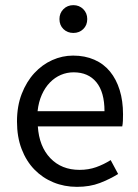

<svg xmlns="http://www.w3.org/2000/svg" viewBox="-20 -714 536 746"><path d="M279 12Q230 12 187.5 -5.5Q145 -23 113.5 -55.5Q82 -88 64 -135Q46 -182 46 -242Q46 -302 64.5 -349.5Q83 -397 113.5 -430Q144 -463 183 -480.5Q222 -498 264 -498Q310 -498 346.5 -482Q383 -466 407.5 -436Q432 -406 445 -364Q458 -322 458 -270Q458 -257 457.5 -244.5Q457 -232 455 -223H127Q132 -145 175.5 -99.5Q219 -54 289 -54Q324 -54 353.5 -64.5Q383 -75 410 -92L439 -38Q407 -18 368 -3Q329 12 279 12ZM126 -282H386Q386 -356 354.5 -394.5Q323 -433 266 -433Q240 -433 216.5 -423Q193 -413 174 -393.5Q155 -374 142.5 -346Q130 -318 126 -282ZM265 -586Q242 -586 226.5 -601Q211 -616 211 -640Q211 -663 226.5 -678.5Q242 -694 265 -694Q288 -694 303.5 -678.5Q319 -663 319 -640Q319 -616 303.5 -601Q288 -586 265 -586Z"/></svg>

Font: Pinyin1712
Style: Regular
Weight: 400
Version: Version 1